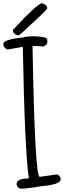

<svg xmlns="http://www.w3.org/2000/svg" viewBox="-20 -1135 413 1155"><path d="M184.6 -917H187.5Q264.6 -914.1 264.6 -895.5V-876Q257.8 -861.3 240.2 -855.5L197.3 -858.4H175.8V-855.5Q189.5 -71.3 218.8 -71.3L323.2 -85.9Q344.7 -76.2 344.7 -58.6V-55.7Q344.7 -24.4 224.6 -14.6Q144.5 0 101.6 0Q80.1 -8.8 80.1 -28.3Q80.1 -61.5 153.3 -61.5V-65.4Q128.9 -224.6 117.2 -852.5H113.3L24.4 -836.9Q0 -847.7 0 -870.1Q0 -898.4 123 -910.2Q123 -915 184.6 -917ZM232.4 -1115.2Q263.7 -1107.4 263.7 -1085Q263.7 -1075.2 147.5 -970.7Q97.7 -921.9 88.9 -921.9Q57.6 -929.7 57.6 -955.1Q206.1 -1115.2 232.4 -1115.2Z"/></svg>

Font: Sue Ellen Francisco
Style: Regular
Weight: 400
Designer: Kimberly Geswein
Foundry: Kimberly Geswein
Version: Version 1.002 2007